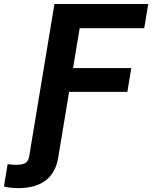

<svg xmlns="http://www.w3.org/2000/svg" viewBox="-137 -748 777 980"><path d="M-116.9 203.8 -98.1 89.8Q-86.9 91.5 -76 92.4Q-65.2 93.3 -55 93.3Q-20.2 93.3 -5.8 83Q8.5 72.6 12.2 49.5L30.6 -62.5H179.8L159.9 57.7Q147 134.2 95.7 173.2Q44.5 212.2 -42.8 212.2Q-64.7 212.2 -83.7 210Q-102.7 207.9 -116.9 203.8ZM20.3 0 140.9 -727.5H619.6L599.1 -604.1H269.6L235.8 -400.5H533.1L513.1 -279.1H215.7L169.5 0Z"/></svg>

Font: Adwaita Sans
Style: Italic
Weight: 400
Italic angle: -9.39999°
Designer: Rasmus Andersson
Foundry: rsms
Version: Version 4.001;git-9221beed3